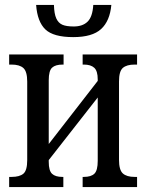

<svg xmlns="http://www.w3.org/2000/svg" viewBox="-20 -756 591 776"><path d="M17 -41H27Q59 -41 74.5 -54Q90 -67 90 -109V-426Q90 -467 74.5 -481Q59 -495 27 -495H17V-536H237V-495H233Q204 -495 190.5 -482.5Q177 -470 177 -432V-174L375 -429V-435Q375 -469 361 -482Q347 -495 319 -495H314V-536H534V-495H524Q492 -495 476.5 -481.5Q461 -468 461 -427V-110Q461 -69 476.5 -55Q492 -41 524 -41H534V0H314V-41H319Q348 -41 361.5 -54Q375 -67 375 -106V-362L177 -109V-102Q177 -66 190.5 -53.5Q204 -41 232 -41H236V0H17ZM126 -736H198Q199 -700 207.5 -681.5Q216 -663 232 -656Q248 -649 278 -649Q314 -649 334 -668.5Q354 -688 357 -736H430Q424 -671 388.5 -638.5Q353 -606 276 -606Q196 -606 163.5 -637Q131 -668 126 -736Z"/></svg>

Font: Noto Serif Cond
Style: Regular
Weight: 400
Width: 3
Designer: Monotype Design Team
Foundry: Monotype Imaging Inc.
Version: Version 1.001